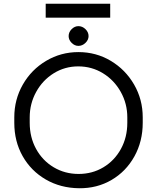

<svg xmlns="http://www.w3.org/2000/svg" viewBox="-20 -979 835 1021"><path d="M56 -326V-355Q56 -450 101.5 -529.5Q147 -609 225.5 -655.5Q304 -702 397 -702Q491 -702 569 -655.5Q647 -609 693 -529.5Q739 -450 739 -355V-326Q739 -227 694.5 -147Q650 -67 573 -22Q496 23 401 22Q302 21 223.5 -24.5Q145 -70 100.5 -148.5Q56 -227 56 -326ZM657 -326V-355Q657 -428 622 -490.5Q587 -553 527.5 -589.5Q468 -626 396 -626Q325 -626 266 -589.5Q207 -553 172.5 -490.5Q138 -428 138 -355V-326Q138 -249 172 -187Q206 -125 265.5 -89.5Q325 -54 398 -54Q471 -54 530 -89.5Q589 -125 623 -187Q657 -249 657 -326ZM345 -787Q345 -808 361 -824Q377 -840 397 -840Q418 -840 434.5 -824Q451 -808 451 -787Q451 -767 434.5 -751Q418 -735 397 -735Q377 -735 361 -751Q345 -767 345 -787ZM223 -959H566V-885H223Z"/></svg>

Font: Bellota Text
Style: Bold
Weight: 700
Designer: Kemie Guaida
Foundry: Kemie Guaida
Version: Version 4.001